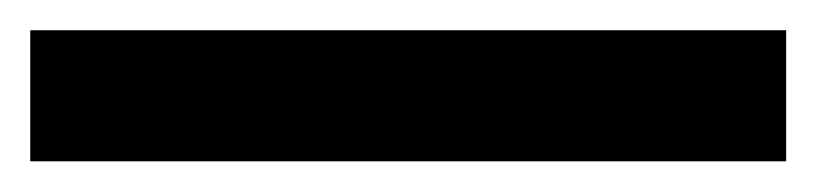

<svg xmlns="http://www.w3.org/2000/svg" viewBox="-20 -20 540 127"><path d="M0 0V86.7H500V0Z"/></svg>

Font: Boon SemiBold
Style: Regular
Weight: 600
Designer: Sungsit Sawaiwan
Foundry: FontUni
Version: Version 2.0